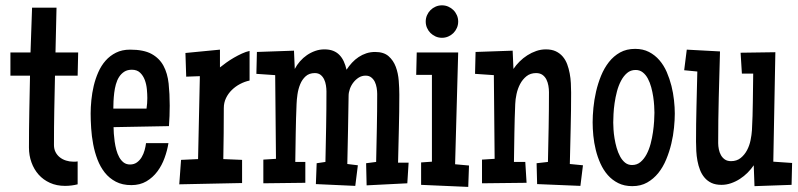

<svg xmlns="http://www.w3.org/2000/svg" viewBox="-20 -696 3024 728"><path d="M276.4 -497.1 274.4 -409.2H188.5Q187 -343.8 185.8 -278.3Q184.6 -212.9 184.6 -146.5Q184.6 -130.9 190.7 -119.1Q196.8 -107.4 207 -99.4Q217.3 -91.3 230.5 -87.2Q243.7 -83 257.8 -83Q262.2 -83 266.1 -83Q270 -83 274.4 -84V2.9Q251 8.8 226.6 8.8Q194.8 8.8 169.4 -2.7Q144 -14.2 126.5 -33.9Q108.9 -53.7 99.4 -80.1Q89.8 -106.4 89.8 -136.7Q89.8 -205.1 91.1 -272.9Q92.3 -340.8 93.8 -409.2H19.5V-497.1H95.7L101.6 -667H194.3L190.4 -497.1Z M623.5 -295.9Q623.5 -255.9 620.6 -217.8L410.6 -213.9Q410.6 -203.6 411.6 -189.2Q412.6 -174.8 414.8 -158.9Q417 -143.1 421.1 -127.7Q425.3 -112.3 432.1 -99.9Q439 -87.4 449 -79.8Q459 -72.3 473.1 -72.3Q488.3 -72.3 499.3 -80.3Q510.3 -88.4 517.3 -100.3Q524.4 -112.3 528.3 -126.5Q532.2 -140.6 533.7 -153.3H618.7Q614.3 -125.5 604 -97.2Q593.8 -68.8 576.7 -45.9Q559.6 -22.9 535.2 -8.5Q510.7 5.9 478 5.9Q443.8 5.9 419.2 -7.1Q394.5 -20 377.4 -41.5Q360.4 -63 349.6 -91.1Q338.9 -119.1 333.3 -149.2Q327.6 -179.2 325.7 -209.5Q323.7 -239.7 323.7 -265.6Q323.7 -289.1 326.4 -316.4Q329.1 -343.8 335.4 -370.6Q341.8 -397.5 352.8 -422.4Q363.8 -447.3 380.4 -466.1Q397 -484.9 419.9 -496.3Q442.9 -507.8 473.1 -507.8Q524.9 -507.8 554.7 -491.5Q584.5 -475.1 599.9 -446.5Q615.2 -418 619.4 -379.2Q623.5 -340.3 623.5 -295.9ZM538.6 -324.2Q538.6 -338.9 536.9 -357.4Q535.2 -376 529.1 -392.6Q522.9 -409.2 511.2 -420.4Q499.5 -431.6 480 -431.6Q462.9 -431.6 451.2 -424.1Q439.5 -416.5 431.6 -404.3Q423.8 -392.1 419.4 -376.2Q415 -360.4 413.1 -344Q411.1 -327.6 410.4 -312Q409.7 -296.4 409.7 -284.2H535.6Q538.6 -304.7 538.6 -324.2Z M926.3 -390.6Q907.7 -386.7 890.1 -377.4Q872.6 -368.2 858.9 -354.7Q845.2 -341.3 836.9 -324Q828.6 -306.6 828.6 -286.1Q828.6 -237.3 828.1 -189.5Q827.6 -141.6 826.7 -92.8L897.9 -89.8V-2L659.7 2.9L666.5 -89.8L731 -92.8L737.8 -407.2L686 -405.3L683.1 -495.1L814 -507.8V-440.4Q824.2 -448.7 837.9 -458.5Q851.6 -468.3 866.7 -477.1Q881.8 -485.8 897.2 -492.9Q912.6 -500 926.3 -502.9Z M1529.3 -79.1 1524.4 -1 1370.1 6.8 1368.2 -77.1 1406.2 -82Q1407.7 -147 1408.9 -210.9Q1410.2 -274.9 1410.2 -339.8Q1410.2 -350.6 1408.2 -362.8Q1406.2 -375 1401.4 -385.3Q1396.5 -395.5 1387.9 -402.3Q1379.4 -409.2 1366.2 -409.2Q1352.1 -409.2 1340.3 -401.9Q1328.6 -394.5 1320.1 -383.5Q1311.5 -372.6 1306.6 -358.9Q1301.8 -345.2 1301.8 -333Q1300.8 -268.1 1299.6 -203.6Q1298.3 -139.2 1296.9 -74.2L1336.9 -69.3L1327.1 8.8L1177.7 2L1180.7 -77.1L1213.9 -82Q1215.3 -148.9 1216.6 -215.8Q1217.8 -282.7 1217.8 -349.6Q1217.8 -360.4 1215.8 -372.6Q1213.9 -384.8 1209 -395Q1204.1 -405.3 1195.6 -412.1Q1187 -418.9 1173.8 -418.9Q1152.3 -418.9 1138.9 -406.7Q1125.5 -394.5 1118.2 -376.5Q1110.8 -358.4 1107.9 -338.1Q1105 -317.9 1104.5 -301.8Q1102.1 -246.6 1101.3 -191.9Q1100.6 -137.2 1099.6 -82H1137.7V-2.9L978.5 -1V-90.8L1026.4 -93.8L1023.4 -411.1L952.1 -416L954.1 -499L1094.7 -503.9L1097.7 -434.6Q1105.5 -449.7 1117.4 -463.4Q1129.4 -477.1 1144 -487.1Q1158.7 -497.1 1175.3 -502.9Q1191.9 -508.8 1210 -508.8Q1229 -508.8 1242.9 -503.4Q1256.8 -498 1266.8 -487.8Q1276.9 -477.5 1283.4 -463.4Q1290 -449.2 1293.9 -431.6Q1303.2 -445.8 1314.7 -458.3Q1326.2 -470.7 1339.8 -479.7Q1353.5 -488.8 1369.1 -493.9Q1384.8 -499 1402.3 -499Q1435.1 -499 1453.4 -482.9Q1471.7 -466.8 1480.7 -442.6Q1489.7 -418.5 1491.9 -389.9Q1494.1 -361.3 1494.1 -336.9Q1494.1 -272 1492.4 -208Q1490.7 -144 1489.3 -79.1Z M1717.3 -614.3Q1717.3 -601.6 1712.4 -590.3Q1707.5 -579.1 1699.2 -570.8Q1690.9 -562.5 1679.7 -557.6Q1668.5 -552.7 1655.8 -552.7Q1643.1 -552.7 1631.8 -557.6Q1620.6 -562.5 1612.3 -570.8Q1604 -579.1 1599.1 -590.3Q1594.2 -601.6 1594.2 -614.3Q1594.2 -627 1599.1 -638.2Q1604 -649.4 1612.3 -657.7Q1620.6 -666 1631.8 -670.9Q1643.1 -675.8 1655.8 -675.8Q1668.5 -675.8 1679.7 -670.9Q1690.9 -666 1699.2 -657.7Q1707.5 -649.4 1712.4 -638.2Q1717.3 -627 1717.3 -614.3ZM1758.3 -68.4 1755.4 12.7 1576.7 4.9V-80.1L1617.7 -83V-412.1H1558.1L1560.1 -497.1H1717.3L1705.6 -73.2Z M2190.4 -69.3 2180.7 8.8 2016.6 2 2014.6 -77.1 2057.6 -82Q2059.1 -148.4 2060.3 -214.4Q2061.5 -280.3 2061.5 -346.7Q2061.5 -358.4 2059.3 -371.1Q2057.1 -383.8 2051.8 -394.5Q2046.4 -405.3 2036.9 -412.1Q2027.3 -418.9 2012.7 -418.9Q1991.2 -418.9 1976.3 -407Q1961.4 -395 1952.1 -377.4Q1942.9 -359.9 1938.5 -339.4Q1934.1 -318.8 1933.6 -301.8Q1931.2 -246.6 1930.4 -191.9Q1929.7 -137.2 1928.7 -82H1971.7L1976.6 -2.9L1807.6 -1V-90.8L1855.5 -93.8L1852.5 -411.1L1781.2 -416L1783.2 -499L1923.8 -503.9L1926.8 -434.6Q1936.5 -449.2 1950 -462.6Q1963.4 -476.1 1979.5 -486.3Q1995.6 -496.6 2013.4 -502.7Q2031.2 -508.8 2049.8 -508.8Q2071.8 -508.8 2087.4 -501.5Q2103 -494.1 2113.8 -481.4Q2124.5 -468.8 2130.6 -452.4Q2136.7 -436 2140.1 -417.7Q2143.6 -399.4 2144.5 -380.6Q2145.5 -361.8 2145.5 -344.7Q2145.5 -276.9 2143.8 -209.5Q2142.1 -142.1 2140.6 -74.2Z M2538.6 -265.6Q2538.6 -241.2 2535.6 -211.4Q2532.7 -181.6 2525.4 -151.1Q2518.1 -120.6 2506.1 -91.6Q2494.1 -62.5 2476.1 -40Q2458 -17.6 2433.8 -3.9Q2409.7 9.8 2377.4 9.8Q2347.2 9.8 2324.2 -1.7Q2301.3 -13.2 2284.7 -32Q2268.1 -50.8 2256.8 -75.7Q2245.6 -100.6 2239 -127.4Q2232.4 -154.3 2229.7 -181.6Q2227.1 -209 2227.1 -232.4Q2227.1 -256.8 2230 -287.1Q2232.9 -317.4 2240 -348.4Q2247.1 -379.4 2259 -408.7Q2271 -438 2288.8 -460.7Q2306.6 -483.4 2331.1 -497.1Q2355.5 -510.7 2388.2 -510.7Q2418 -510.7 2440.7 -499Q2463.4 -487.3 2480.2 -467.8Q2497.1 -448.2 2508.1 -422.9Q2519 -397.5 2525.9 -370.4Q2532.7 -343.3 2535.6 -315.9Q2538.6 -288.6 2538.6 -265.6ZM2461.4 -268.6Q2461.4 -278.8 2460.4 -294.9Q2459.5 -311 2456.8 -329.1Q2454.1 -347.2 2449.2 -365.2Q2444.3 -383.3 2436.5 -397.9Q2428.7 -412.6 2417.2 -421.6Q2405.8 -430.7 2390.1 -430.7Q2371.1 -430.7 2357.7 -419.2Q2344.2 -407.7 2334.7 -389.6Q2325.2 -371.6 2319.3 -349.4Q2313.5 -327.1 2310.3 -304.9Q2307.1 -282.7 2306.2 -263.2Q2305.2 -243.7 2305.2 -231.4Q2305.2 -221.2 2306.2 -205.3Q2307.1 -189.5 2310.1 -171.4Q2313 -153.3 2318.1 -135.5Q2323.2 -117.7 2331.1 -103Q2338.9 -88.4 2350.1 -79.3Q2361.3 -70.3 2376.5 -70.3Q2395 -70.3 2408.4 -81.5Q2421.9 -92.8 2431.4 -110.6Q2440.9 -128.4 2446.8 -150.4Q2452.6 -172.4 2455.8 -194.6Q2459 -216.8 2460.2 -236.3Q2461.4 -255.9 2461.4 -268.6Z M2983.4 -78.1 2981.4 4.9 2840.8 9.8 2837.9 -69.3Q2828.1 -54.7 2814.7 -41.3Q2801.3 -27.8 2785.4 -17.6Q2769.5 -7.3 2751.7 -1.2Q2733.9 4.9 2715.8 4.9Q2693.4 4.9 2677.7 -2.4Q2662.1 -9.8 2651.4 -22.5Q2640.6 -35.2 2634.3 -51.5Q2627.9 -67.9 2624.5 -86.2Q2621.1 -104.5 2620.1 -123.3Q2619.1 -142.1 2619.1 -159.2Q2619.1 -225.6 2620.8 -291.7Q2622.6 -357.9 2624 -424.8L2574.2 -429.7L2584 -507.8L2710 -501Q2707.5 -413.1 2705.3 -327.1Q2703.1 -241.2 2703.1 -153.3Q2703.1 -142.1 2705.6 -129.9Q2708 -117.7 2713.6 -107.7Q2719.2 -97.7 2728.5 -91.3Q2737.8 -85 2752 -85Q2773.4 -85 2788.3 -96.9Q2803.2 -108.9 2812.5 -126.5Q2821.8 -144 2825.9 -164.6Q2830.1 -185.1 2831.1 -202.1Q2834 -255.9 2834.5 -309.6Q2835 -363.3 2835.9 -417H2793L2788.1 -496.1L2919.9 -498L2912.1 -83Z"/></svg>

Font: Maiden Orange
Style: Regular
Weight: 400
Designer: Astigmatic (AOETI)
Foundry: Astigmatic (AOETI)
Version: Version 1.000